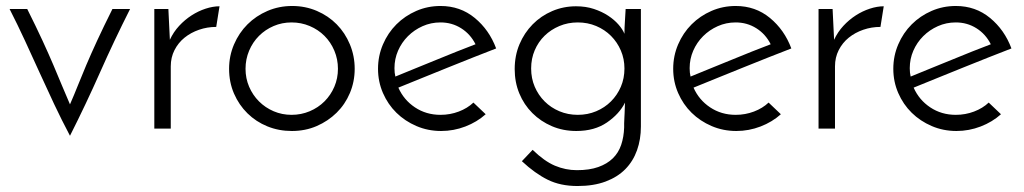

<svg xmlns="http://www.w3.org/2000/svg" viewBox="-20 -430 3424 642"><path d="M214 24Q186 -29 161 -82Q136 -135 112 -188Q88 -241 63.5 -294Q39 -347 12 -400H71Q101 -340 122 -294.5Q143 -249 158.5 -212.5Q174 -176 187 -144.5Q200 -113 214 -81Q228 -113 240.5 -144.5Q253 -176 268.5 -212.5Q284 -249 305 -294.5Q326 -340 356 -400H415Q361 -293 314.5 -188Q268 -83 214 24Z M703 -340Q673 -340 645.5 -330.5Q618 -321 597 -304Q576 -287 563.5 -262.5Q551 -238 551 -208V0H496V-400H543L548 -297Q560 -323 579 -343.5Q598 -364 620.5 -378.5Q643 -393 667.5 -401Q692 -409 714 -409Z M746 -200Q746 -243 762.5 -281.5Q779 -320 807.5 -348.5Q836 -377 874.5 -393.5Q913 -410 957 -410Q1001 -410 1039.5 -393.5Q1078 -377 1106 -348.5Q1134 -320 1150 -281.5Q1166 -243 1166 -200Q1166 -157 1150 -119Q1134 -81 1105.5 -53Q1077 -25 1039 -8.5Q1001 8 956 8Q912 8 874 -7.5Q836 -23 807.5 -51Q779 -79 762.5 -117Q746 -155 746 -200ZM801 -200Q801 -168 813 -140Q825 -112 846 -91Q867 -70 895 -58Q923 -46 955 -46Q987 -46 1015.5 -58Q1044 -70 1065 -91Q1086 -112 1098 -140Q1110 -168 1110 -200Q1110 -232 1098 -260.5Q1086 -289 1065 -310Q1044 -331 1015.5 -343Q987 -355 955 -355Q923 -355 895 -343Q867 -331 846 -310Q825 -289 813 -260.5Q801 -232 801 -200Z M1604 -48Q1575 -22 1536 -7Q1497 8 1455 8Q1411 8 1372.5 -8.5Q1334 -25 1305.5 -53Q1277 -81 1260.5 -119Q1244 -157 1244 -200Q1244 -243 1260.5 -281.5Q1277 -320 1305.5 -348.5Q1334 -377 1372 -393.5Q1410 -410 1453 -410Q1519 -410 1567.5 -370Q1616 -330 1639 -268Q1605 -255 1563.5 -238.5Q1522 -222 1478.5 -204.5Q1435 -187 1392 -169.5Q1349 -152 1312 -137Q1330 -96 1367.5 -71Q1405 -46 1453 -46Q1485 -46 1514 -57Q1543 -68 1563 -87ZM1570 -282Q1553 -316 1522 -335.5Q1491 -355 1453 -355Q1421 -355 1393 -342.5Q1365 -330 1344 -309Q1323 -288 1311 -260.5Q1299 -233 1299 -202Q1299 -186 1302 -174Q1333 -187 1368 -201Q1403 -215 1438 -229.5Q1473 -244 1507 -257.5Q1541 -271 1570 -282Z M1701 -199Q1701 -244 1717 -282Q1733 -320 1761 -348.5Q1789 -377 1826.5 -393Q1864 -409 1906 -409Q1939 -409 1966 -400Q1993 -391 2013.5 -377.5Q2034 -364 2048 -348Q2062 -332 2068 -317Q2068 -337 2069.5 -358Q2071 -379 2072 -400H2123V-7Q2123 36 2110 72.5Q2097 109 2071 135.5Q2045 162 2005 177Q1965 192 1911 192Q1854 192 1811.5 171Q1769 150 1725 109L1761 71Q1800 109 1835.5 124Q1871 139 1909 139Q1951 139 1980.5 128.5Q2010 118 2029 99.5Q2048 81 2057 54.5Q2066 28 2067 -4Q2067 -12 2067 -18Q2067 -24 2068 -41Q2068 -44 2068.5 -50.5Q2069 -57 2069 -64.5Q2069 -72 2069.5 -78.5Q2070 -85 2070 -87Q2051 -49 2009.5 -20.5Q1968 8 1907 8Q1863 8 1825.5 -8Q1788 -24 1760 -52Q1732 -80 1716.5 -117.5Q1701 -155 1701 -199ZM1756 -201Q1756 -168 1768 -140Q1780 -112 1801 -91Q1822 -70 1850.5 -58Q1879 -46 1912 -46Q1945 -46 1973.5 -58Q2002 -70 2023 -91Q2044 -112 2056 -140Q2068 -168 2068 -201Q2068 -233 2056 -261Q2044 -289 2023 -310Q2002 -331 1973.5 -343Q1945 -355 1912 -355Q1879 -355 1850.5 -343Q1822 -331 1801 -310.5Q1780 -290 1768 -262Q1756 -234 1756 -201Z M2591 -48Q2562 -22 2523 -7Q2484 8 2442 8Q2398 8 2359.5 -8.5Q2321 -25 2292.5 -53Q2264 -81 2247.5 -119Q2231 -157 2231 -200Q2231 -243 2247.5 -281.5Q2264 -320 2292.5 -348.5Q2321 -377 2359 -393.5Q2397 -410 2440 -410Q2506 -410 2554.5 -370Q2603 -330 2626 -268Q2592 -255 2550.5 -238.5Q2509 -222 2465.5 -204.5Q2422 -187 2379 -169.5Q2336 -152 2299 -137Q2317 -96 2354.5 -71Q2392 -46 2440 -46Q2472 -46 2501 -57Q2530 -68 2550 -87ZM2557 -282Q2540 -316 2509 -335.5Q2478 -355 2440 -355Q2408 -355 2380 -342.5Q2352 -330 2331 -309Q2310 -288 2298 -260.5Q2286 -233 2286 -202Q2286 -186 2289 -174Q2320 -187 2355 -201Q2390 -215 2425 -229.5Q2460 -244 2494 -257.5Q2528 -271 2557 -282Z M2924 -340Q2894 -340 2866.5 -330.5Q2839 -321 2818 -304Q2797 -287 2784.5 -262.5Q2772 -238 2772 -208V0H2717V-400H2764L2769 -297Q2781 -323 2800 -343.5Q2819 -364 2841.5 -378.5Q2864 -393 2888.5 -401Q2913 -409 2935 -409Z M3327 -48Q3298 -22 3259 -7Q3220 8 3178 8Q3134 8 3095.5 -8.5Q3057 -25 3028.5 -53Q3000 -81 2983.5 -119Q2967 -157 2967 -200Q2967 -243 2983.5 -281.5Q3000 -320 3028.5 -348.5Q3057 -377 3095 -393.5Q3133 -410 3176 -410Q3242 -410 3290.5 -370Q3339 -330 3362 -268Q3328 -255 3286.5 -238.5Q3245 -222 3201.5 -204.5Q3158 -187 3115 -169.5Q3072 -152 3035 -137Q3053 -96 3090.5 -71Q3128 -46 3176 -46Q3208 -46 3237 -57Q3266 -68 3286 -87ZM3293 -282Q3276 -316 3245 -335.5Q3214 -355 3176 -355Q3144 -355 3116 -342.5Q3088 -330 3067 -309Q3046 -288 3034 -260.5Q3022 -233 3022 -202Q3022 -186 3025 -174Q3056 -187 3091 -201Q3126 -215 3161 -229.5Q3196 -244 3230 -257.5Q3264 -271 3293 -282Z"/></svg>

Font: Josefin Sans
Style: Regular
Weight: 400
Designer: Santiago Orozco
Foundry: Typemade
Version: Version 1.0